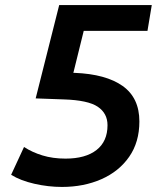

<svg xmlns="http://www.w3.org/2000/svg" viewBox="-20 -730 640 759"><path d="M225 9Q171 9 116 -3.5Q61 -16 24 -39L75 -149Q107 -128 148 -115.5Q189 -103 239 -103Q318 -103 361.5 -137Q405 -171 405 -235Q405 -282 366.5 -308Q328 -334 232 -337L121 -341L214 -710H580L563 -608H311L270 -442H275Q399 -437 465 -390Q531 -343 531 -250Q531 -168 490.5 -110Q450 -52 380.5 -21.5Q311 9 225 9Z"/></svg>

Font: Livvic SemiBold
Style: Italic
Weight: 600
Italic angle: -10°
Designer: Jacques Le Bailly, Baron von Fonthausen
Version: Version 1.001; ttfautohint (v1.8.2)